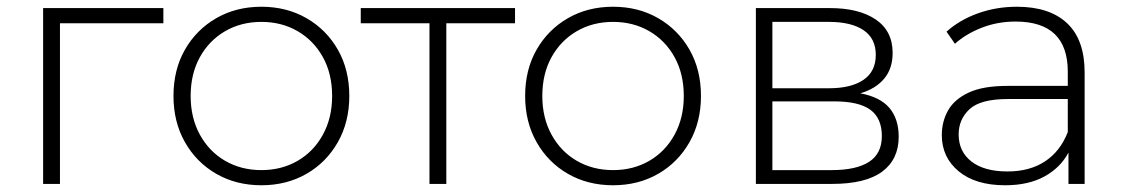

<svg xmlns="http://www.w3.org/2000/svg" viewBox="-20 -546 3335 570"><path d="M108 0V-522H465V-477H158V0Z M756 4Q681 4 622 -30Q563 -64 529 -124Q495 -184 495 -261Q495 -339 529 -398.5Q563 -458 622 -492Q681 -526 756 -526Q831 -526 890 -492Q949 -458 983 -398.5Q1017 -339 1017 -261Q1017 -184 983 -124Q949 -64 890 -30Q831 4 756 4ZM756 -41Q816 -41 863.5 -68.5Q911 -96 938.5 -146Q966 -196 966 -261Q966 -327 938.5 -376.5Q911 -426 863.5 -453.5Q816 -481 756 -481Q696 -481 648.5 -453.5Q601 -426 573.5 -376.5Q546 -327 546 -261Q546 -196 573.5 -146Q601 -96 648.5 -68.5Q696 -41 756 -41Z M1255 0V-477H1051V-522H1509V-477H1305V0Z M1800 4Q1725 4 1666 -30Q1607 -64 1573 -124Q1539 -184 1539 -261Q1539 -339 1573 -398.5Q1607 -458 1666 -492Q1725 -526 1800 -526Q1875 -526 1934 -492Q1993 -458 2027 -398.5Q2061 -339 2061 -261Q2061 -184 2027 -124Q1993 -64 1934 -30Q1875 4 1800 4ZM1800 -41Q1860 -41 1907.5 -68.5Q1955 -96 1982.5 -146Q2010 -196 2010 -261Q2010 -327 1982.5 -376.5Q1955 -426 1907.5 -453.5Q1860 -481 1800 -481Q1740 -481 1692.5 -453.5Q1645 -426 1617.5 -376.5Q1590 -327 1590 -261Q1590 -196 1617.5 -146Q1645 -96 1692.5 -68.5Q1740 -41 1800 -41Z M2224 0V-522H2444Q2530 -522 2580 -488Q2630 -454 2630 -389Q2630 -342 2604.5 -312Q2579 -282 2534 -269Q2593 -258 2620.5 -225.5Q2648 -193 2648 -140Q2648 -73 2599 -36.5Q2550 0 2450 0ZM2273 -41H2449Q2522 -41 2560 -65.5Q2598 -90 2598 -142Q2598 -195 2564 -220Q2530 -245 2457 -245H2273ZM2273 -284H2441Q2507 -284 2543.5 -309Q2580 -334 2580 -383Q2580 -432 2543.5 -456.5Q2507 -481 2441 -481H2273Z M3152 0V-93Q3128 -48 3080.5 -22Q3033 4 2964 4Q2876 4 2826 -37.5Q2776 -79 2776 -145Q2776 -185 2794.5 -218Q2813 -251 2855.5 -271Q2898 -291 2971 -291H3150V-333Q3150 -482 2995 -482Q2941 -482 2894 -463.5Q2847 -445 2815 -416L2790 -452Q2829 -487 2883.5 -506.5Q2938 -526 2999 -526Q3096 -526 3148 -477Q3200 -428 3200 -331V0ZM3150 -154V-252H2972Q2891 -252 2858.5 -222Q2826 -192 2826 -147Q2826 -96 2864 -66.5Q2902 -37 2971 -37Q3037 -37 3082.5 -67Q3128 -97 3150 -154Z"/></svg>

Font: Montserrat Light
Style: Regular
Weight: 300
Designer: Julieta Ulanovsky
Foundry: Julieta Ulanovsky
Version: Version 9.000; ttfautohint (v1.8.4.7-5d5b)